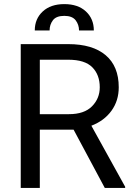

<svg xmlns="http://www.w3.org/2000/svg" viewBox="-20 -929 656 949"><path d="M498 0 343.8 -288.1H176.8V0H82.5V-710.9H317.9Q437.5 -710.9 502.2 -656.2Q566.9 -601.6 566.9 -497.6Q566.9 -431.2 531 -381.6Q495.1 -332 431.6 -307.6L598.6 -5.9V0ZM176.8 -633.8V-364.7H320.8Q396.5 -364.7 434.8 -403.6Q473.1 -442.4 473.1 -497.6Q473.1 -559.1 436.3 -596.4Q399.4 -633.8 317.9 -633.8ZM443.8 -778.3H370.6Q370.6 -807.1 353.8 -828.9Q336.9 -850.6 297.9 -850.6Q257.8 -850.6 241.5 -828.9Q225.1 -807.1 225.1 -778.3H151.9Q151.9 -835.9 191.2 -872.3Q230.5 -908.7 297.9 -908.7Q365.7 -908.7 404.8 -872.3Q443.8 -835.9 443.8 -778.3Z"/></svg>

Font: Roboto21382017
Style: Regular
Weight: 400
Designer: Christian Robertson
Foundry: Google
Version: Version 2.138; 2017